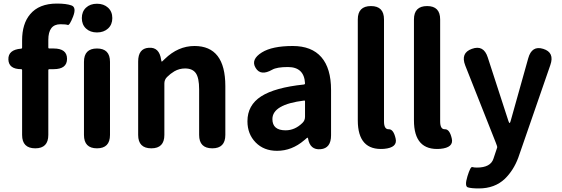

<svg xmlns="http://www.w3.org/2000/svg" viewBox="-20 -832 3152 1077"><path d="M178 0Q104 0 104 -75V-439Q104 -444 99 -444Q29 -444 27 -498Q25 -553 98 -559Q104 -559 104 -566V-605Q104 -699 149 -752Q199 -812 299 -812Q352 -812 381 -801.5Q410 -791 390 -739Q370 -688 360 -692Q350 -696 319 -696Q251 -696 251 -608V-565Q251 -560 256 -560H281Q356 -560 356 -502Q356 -444 281 -444H256Q251 -444 251 -439V-75Q251 0 178 0ZM524 0Q451 0 451 -75V-485Q451 -560 524 -560Q597 -560 597 -485V-75Q597 0 524 0ZM524 -650Q486 -650 462.5 -672Q439 -694 439 -730.5Q439 -767 462.5 -789Q486 -811 524 -811Q562 -811 586 -789Q610 -767 610 -730.5Q610 -694 586 -672Q562 -650 524 -650Z M829 0Q755 0 755 -75V-487Q755 -560 814 -564Q874 -569 884 -496Q886 -486 887.5 -486Q889 -486 904 -501Q979 -574 1071 -574Q1244 -574 1244 -349V-75Q1244 0 1171 0Q1097 0 1097 -75V-331Q1097 -395 1078.5 -421.5Q1060 -448 1018 -448Q986 -448 958 -432Q936 -419 917 -400Q902 -385 902 -364V-75Q902 0 829 0Z M1534 14Q1460 14 1414 -33Q1368 -80 1368 -152Q1368 -242 1445 -291.5Q1522 -341 1685 -358Q1691 -359 1691 -365Q1686 -456 1595 -456Q1533 -456 1507 -441Q1442 -404 1414 -451Q1385 -498 1449 -538Q1507 -574 1622 -574Q1728 -574 1782.5 -511.5Q1837 -449 1837 -327V-73Q1837 0 1778 5Q1719 10 1708 -55Q1707 -60 1705 -60Q1703 -60 1686 -45Q1617 14 1534 14ZM1582 -101Q1634 -101 1676 -142Q1691 -156 1691 -177V-264Q1691 -269 1686 -268Q1508 -246 1508 -164Q1508 -101 1582 -101Z M1987 -157V-723Q1987 -798 2061 -798Q2134 -798 2134 -723V-151Q2134 -106 2160.5 -107Q2187 -108 2199 -56Q2212 -4 2134 3Q1987 14 1987 -157Z M2302 -157V-723Q2302 -798 2376 -798Q2449 -798 2449 -723V-151Q2449 -106 2475.5 -107Q2502 -108 2514 -56Q2527 -4 2449 3Q2302 14 2302 -157Z M2666 225Q2624 225 2604.5 219Q2585 213 2602 157Q2619 102 2629 105Q2639 108 2655 108Q2732 108 2748 58Q2760 23 2769 -5Q2770 -10 2761 -32L2590 -464Q2562 -535 2627 -558Q2693 -582 2716 -510L2832 -153Q2836 -142 2838.5 -142Q2841 -142 2844 -152L2943 -505Q2963 -578 3027 -558Q3092 -538 3067 -467L2912 -19Q2900 17 2887 53Q2861 123 2812 171Q2755 225 2666 225Z"/></svg>

Font: Resource Han Rounded JP
Style: Bold
Weight: 700
Designer: Cyano Hao (round all glyphs); Ryoko NISHIZUKA 西塚涼子 (kana, bopomofo & ideographs); Paul D. Hunt (Latin, Greek & Cyrillic)
Foundry: Cyano Hao
Version: 0.990